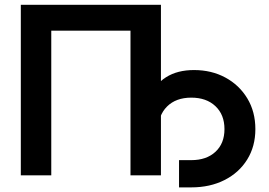

<svg xmlns="http://www.w3.org/2000/svg" viewBox="-20 -748 1149 819"><path d="M666.5 -727.5V0H536.6V-617.2H198.7V0H68.8V-727.5ZM743.7 51.3V-64.9H795.9Q860.8 -64.9 899.2 -100.6Q937.5 -136.2 937.5 -197.3Q937.5 -258.8 898.9 -295.2Q860.4 -331.5 795.9 -331.5Q730.5 -331.5 692.4 -293.5Q654.3 -255.4 654.3 -189.9H591.3Q591.3 -272 615.7 -330.1Q640.1 -388.2 688.5 -418.7Q736.8 -449.2 807.6 -449.2Q882.3 -449.2 941.4 -417.2Q1000.5 -385.3 1034.9 -328.4Q1069.3 -271.5 1069.3 -197.3Q1069.3 -123.5 1034.4 -67.4Q999.5 -11.2 937.7 20Q876 51.3 795.9 51.3Z"/></svg>

Font: Inter 20pt SemiBold
Style: Regular
Weight: 600
Version: Version 4.001;git-66647c0bb